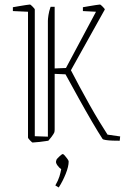

<svg xmlns="http://www.w3.org/2000/svg" viewBox="-20 -621 552 850"><path d="M434 -6Q415 -35 387.5 -82Q360 -129 329.5 -184Q299 -239 270 -292L222 -294V-48Q222 -40 220.5 -35Q219 -30 208 -15L194 2Q176 5 152.5 7.5Q129 10 124 10Q122 10 113 0.5Q104 -9 104 -12V-569L37 -572V-589Q43 -590 60 -593Q77 -596 93.5 -598.5Q110 -601 113 -601Q115 -601 124.5 -591.5Q134 -582 134 -579V-18L192 -16V-529Q192 -537 194.5 -554Q197 -571 204 -591H222V-318L272 -320L405 -569L347 -572V-589Q353 -590 370 -593Q387 -596 403.5 -598.5Q420 -601 423 -601Q425 -601 434.5 -591.5Q444 -582 444 -579L294 -310Q311 -277 332.5 -237Q354 -197 376.5 -157Q399 -117 420 -82.5Q441 -48 456 -25L512 -17L510 2Q496 2 479 1.5Q462 1 449 -1Q436 -3 434 -6ZM240 209 225 200Q238 177 243 160.5Q248 144 251 128Q242 122 234.5 111.5Q227 101 228 94L230 86Q231 83 242.5 72Q254 61 258 61Q261 61 267 68Q273 75 278.5 82.5Q284 90 284 94Q284 116 271 148.5Q258 181 240 209Z"/></svg>

Font: Grenze Gotisch Thin
Style: Regular
Weight: 100
Designer: Renata Polastri
Foundry: Omnibus-Type
Version: Version 1.001